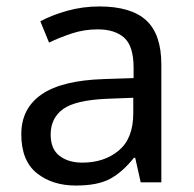

<svg xmlns="http://www.w3.org/2000/svg" viewBox="-20 -565 601 595"><path d="M288 -545Q386 -545 433 -502Q480 -459 480 -365V0H416L399 -76H395Q360 -32 321.5 -11Q283 10 215 10Q142 10 94 -28.5Q46 -67 46 -149Q46 -229 109 -272.5Q172 -316 303 -320L394 -323V-355Q394 -422 365 -448Q336 -474 283 -474Q241 -474 203 -461.5Q165 -449 132 -433L105 -499Q140 -518 188 -531.5Q236 -545 288 -545ZM314 -259Q214 -255 175.5 -227Q137 -199 137 -148Q137 -103 164.5 -82Q192 -61 235 -61Q303 -61 348 -98.5Q393 -136 393 -214V-262Z"/></svg>

Font: Noto Sans Linear A
Style: Regular
Weight: 400
Designer: Monotype Design Team
Foundry: Monotype Imaging Inc.
Version: Version 2.002; ttfautohint (v1.8.4.7-5d5b)